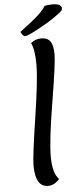

<svg xmlns="http://www.w3.org/2000/svg" viewBox="-69 -1124 491 1166"><g transform="rotate(-5 176.5 -541.0)"><path d="M245 -29Q214 7 176 7Q98 7 98 -125Q98 -180 133.5 -410.5Q169 -641 169 -732.5Q169 -824 148 -866Q175 -889 212.5 -889Q250 -889 267 -864.5Q284 -840 284 -785Q284 -730 245.5 -498.5Q207 -267 207 -168.5Q207 -70 245 -29ZM116 -911Q103 -911 89 -939Q169 -999 202.5 -1029.5Q236 -1060 249 -1084Q273 -1089 299.5 -1089Q326 -1089 339.5 -1080.5Q353 -1072 353 -1061.5Q353 -1051 346.5 -1044Q340 -1037 301.5 -1009.5Q263 -982 197 -946.5Q131 -911 116 -911Z"/></g></svg>

Font: Paprika
Style: Regular
Weight: 400
Designer: Eduardo Rodriguez Tunni
Foundry: Eduardo Rodriguez Tunni
Version: Version 1.001